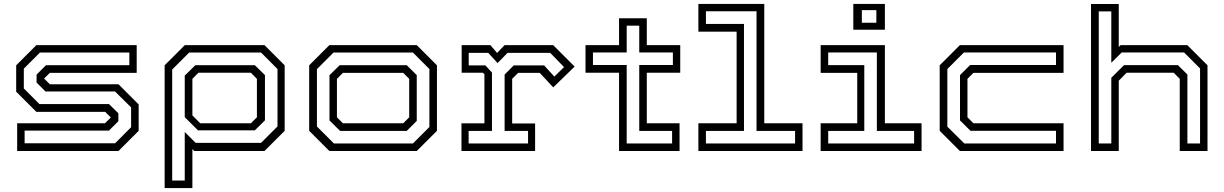

<svg xmlns="http://www.w3.org/2000/svg" viewBox="-20 -770 6240 979"><path d="M67.5 0V-141.5H515.5L545 -171L516.5 -199.5H165.5L62.5 -302.5V-437L165.5 -540H677V-398.5H234L205 -369.5L234 -340.5H584L687 -237.5V-103L584 0ZM105.5 -39.5H567L648.5 -121.5V-222.5L566.5 -303.5H212L166.5 -349V-389.5L214.5 -437.5H639.5V-502H183.5L101.5 -420V-319L181 -239.5H535.5L583.5 -192.5V-152L535.5 -104H105.5Z M819.5 189V-437L922.5 -540H1328.5L1431.5 -437V-103L1328.5 0H970.5L961 -10V189ZM858 150.5H922V-97L977.5 -41.5H1311L1395 -125.5V-418L1311 -502H944.5L858 -415.5ZM989.5 -105.5 922 -172.5V-384.5L976 -437.5H1279.5L1331 -387V-156.5L1279.5 -105.5ZM1001 -141.5H1259.5L1290 -172V-368L1259.5 -399H991.5L961 -368V-181.5Z M1659.5 0 1556.5 -103V-437L1659.5 -540H2105L2208 -437V-103L2105 0ZM1682.5 -38.5H2085.5L2169.5 -122.5V-418L2085.5 -502H1680.5L1596 -417.5V-125ZM1714 -102.5 1660 -156V-386.5L1712 -437.5H2054L2105 -387V-153.5L2054 -102.5ZM1728.5 -141.5H2036L2066.5 -172V-368L2036 -398.5H1728.5L1698 -368V-172Z M2333 0V-141H2450V-391.5L2442.5 -399H2334V-540H2480.5L2514.5 -500L2553 -540H2800.5L2910 -430.5L2801 -324.5L2732 -398.5H2622L2591.5 -368V-140.5H2708.5V0ZM2369.5 -38.5H2672.5V-102.5H2553V-390L2599.5 -436.5H2754.5L2806.5 -379.5L2856 -428L2785.5 -500.5H2568L2517 -448.5L2469.5 -500.5H2370V-436.5H2455L2488.5 -400V-102.5H2369.5Z M3136.5 0V-399H2965.5V-540H3136.5V-677H3278V-540H3448.5V-399H3278V-141.5H3445V0ZM3175.5 -38.5H3407V-102.5H3239.5V-438.5H3411V-502.5H3239.5V-639H3175.5V-502.5H3003.5V-438.5H3175.5Z M3541 0V-141.5H3736V-608.5H3541V-750H3877V-141.5H4072V0ZM3579.5 -38.5H4034V-102.5H3837.5V-712.5H3579.5V-648H3773.5V-102.5H3579.5Z M4331 -618.5V-750H4492V-618.5ZM4374.5 -654H4448.5V-718.5H4374.5ZM4164.5 0V-141.5H4351V-398.5H4164.5V-540H4492V-141.5H4679V0ZM4203 -38.5H4641V-102.5H4451V-502.5H4203V-438H4387V-102.5H4203Z M4874.5 0 4771.5 -103V-437L4874.5 -540H5403V-398.5H4943.5L4913 -368V-172L4943.5 -141.5H5403V0ZM4897 -38.5H5364.5V-103H4928.5L4875 -156V-387L4926.5 -438.5H5364.5V-502.5H4895L4810.5 -418V-124Z M5543 0V-749.5H5684.5V-530.5L5694 -540H6034L6137 -437V0H5995.5V-368L5965 -399H5724.5L5684.5 -358.5V0ZM5582.5 -38.5H5646.5V-373.5L5711.5 -438H5986L6034.5 -390V-38.5H6099V-421L6017.5 -502.5H5699.5L5646.5 -450V-712H5582.5Z"/></svg>

Font: Tourney Expanded
Style: Regular
Weight: 400
Width: 7
Designer: Tyler Finck
Foundry: Etcetera Type Co
Version: Version 1.010; ttfautohint (v1.8.3)